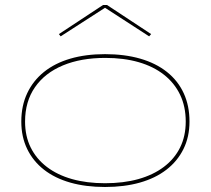

<svg xmlns="http://www.w3.org/2000/svg" viewBox="-20 -731 841 766"><path d="M399 -515Q477 -515 539.5 -497Q602 -479 646 -444Q690 -409 713 -359Q736 -309 736 -246Q736 -185 712 -136.5Q688 -88 644 -54Q600 -20 538 -2.5Q476 15 399 15Q322 15 260.5 -2.5Q199 -20 155.5 -54Q112 -88 88.5 -136.5Q65 -185 65 -246Q65 -309 88.5 -359Q112 -409 155.5 -444Q199 -479 260.5 -497Q322 -515 399 -515ZM400 -500Q303 -500 231 -470Q159 -440 119.5 -383Q80 -326 80 -246Q80 -188 102.5 -142.5Q125 -97 167 -65Q209 -33 267.5 -16.5Q326 0 399 0Q473 0 532 -16.5Q591 -33 633.5 -65Q676 -97 698.5 -142.5Q721 -188 721 -246Q721 -306 698.5 -353Q676 -400 634 -433Q592 -466 533 -483Q474 -500 400 -500ZM222 -586 215 -595 391 -711H407L583 -595L575 -586L399 -700Z"/></svg>

Font: Kalnia SemiExpanded Thin
Style: Regular
Weight: 250
Width: 6
Designer: Frida Medrano
Foundry: Frida Medrano
Version: Version 1.105